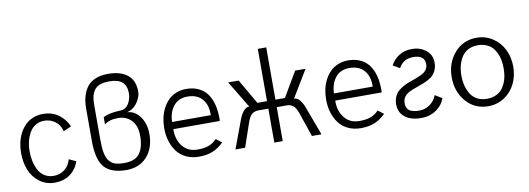

<svg xmlns="http://www.w3.org/2000/svg" viewBox="-57 -1041 3835 1392"><g transform="rotate(-10 1861.0 -345.0)"><path d="M256.8 9.8Q191.4 9.8 143.8 -26.1Q96.2 -62 73.5 -118.4Q50.8 -174.8 50.8 -243.2Q50.8 -283.2 58.8 -320.1Q66.9 -356.9 84 -389.2Q101.1 -421.4 125 -445.1Q148.9 -468.8 182.6 -482.4Q216.3 -496.1 255.9 -496.1Q319.3 -496.1 367.2 -463.1Q415 -430.2 440.9 -372.1L382.8 -346.2Q372.1 -392.1 337.2 -418.9Q302.2 -445.8 255.9 -445.8Q225.1 -445.8 200.4 -433.3Q175.8 -420.9 159.9 -400.9Q144 -380.9 133.3 -354Q122.6 -327.1 118.2 -299.6Q113.8 -272 113.8 -243.2Q113.8 -206.1 121.3 -171.9Q128.9 -137.7 144.5 -107.2Q160.2 -76.7 189 -58.3Q217.8 -40 255.9 -40Q302.7 -40 337.4 -67.4Q372.1 -94.7 382.8 -140.1L435.1 -116.2Q414.1 -56.6 367.4 -23.4Q320.8 9.8 256.8 9.8Z M783.2 9.8Q670.4 9.8 620.8 -47.1Q571.3 -104 571.3 -241.2V-480Q571.3 -528.3 581.8 -566.9Q592.3 -605.5 614.7 -636.2Q637.2 -667 676.8 -683.6Q716.3 -700.2 771 -700.2Q861.3 -700.2 913.1 -659.4Q964.8 -618.7 964.8 -534.2Q964.8 -500 937.3 -457.8Q909.7 -415.5 859.9 -401.9Q899.9 -400.4 930.7 -372.6Q961.4 -344.7 976.3 -304.7Q991.2 -264.6 991.2 -221.2Q991.2 -115.2 934.6 -52.7Q877.9 9.8 783.2 9.8ZM775.9 -43Q856.9 -43 889.9 -88.4Q922.9 -133.8 922.9 -219.2Q922.9 -258.3 911.4 -288.6Q899.9 -318.8 880.4 -336.7Q860.8 -354.5 837.4 -363.3Q814 -372.1 788.1 -372.1Q719.7 -372.1 686 -342.8V-396Q725.6 -419.4 814 -422.9Q835.4 -423.3 852.1 -435.1Q868.7 -446.8 877.7 -464.4Q886.7 -481.9 891.4 -500Q896 -518.1 896 -535.2Q896 -591.3 865 -618.2Q834 -645 771 -645Q728.5 -645 700.4 -634.3Q672.4 -623.5 658.2 -601.8Q644 -580.1 638.7 -554.9Q633.3 -529.8 633.3 -493.2V-240.2Q633.3 -179.7 640.6 -141.8Q647.9 -104 665.8 -81.8Q683.6 -59.6 709.2 -51.3Q734.9 -43 775.9 -43Z M1317.4 5.9Q1265.1 5.9 1223.6 -13.9Q1182.1 -33.7 1156.5 -67.9Q1130.9 -102.1 1117.4 -146.2Q1104 -190.4 1104 -241.2Q1104 -281.2 1112.1 -318.1Q1120.1 -355 1137.2 -387.2Q1154.3 -419.4 1178.2 -443.1Q1202.1 -466.8 1235.8 -480.5Q1269.5 -494.1 1309.1 -494.1Q1354.5 -494.1 1389.6 -480Q1424.8 -465.8 1447.5 -442.4Q1470.2 -418.9 1484.9 -385.3Q1499.5 -351.6 1505.4 -315.2Q1511.2 -278.8 1511.2 -236.8L1509.3 -223.1H1168Q1165.5 -149.4 1205.1 -98.1Q1244.6 -46.9 1316.4 -46.9Q1363.3 -46.9 1396.7 -58.3Q1430.2 -69.8 1458 -99.1L1500 -66.9Q1460.4 -28.3 1417.7 -11.2Q1375 5.9 1317.4 5.9ZM1168 -275.9H1453.1Q1455.6 -349.1 1418.5 -393.6Q1381.3 -438 1309.1 -438Q1242.2 -438 1206.1 -392.1Q1169.9 -346.2 1168 -275.9Z M1585.9 0 1664.1 -210Q1675.8 -242.2 1695.1 -265.6Q1714.4 -289.1 1738.3 -289.1L1618.2 -487.8H1695.3L1801.3 -305.2H1872.1V-689.9H1934.1V-305.2H2003.9L2111.3 -487.8H2188L2067.9 -289.1Q2091.8 -289.1 2110.6 -265.9Q2129.4 -242.7 2141.1 -210L2219.2 0H2148.9L2088.9 -175.8Q2075.7 -215.8 2056.9 -232.9Q2038.1 -250 2006.3 -250H1934.1V0H1872.1V-250H1799.3Q1768.1 -250 1749.3 -232.7Q1730.5 -215.3 1717.3 -175.8L1657.2 0Z M2509.3 5.9Q2457 5.9 2415.5 -13.9Q2374 -33.7 2348.4 -67.9Q2322.8 -102.1 2309.3 -146.2Q2295.9 -190.4 2295.9 -241.2Q2295.9 -281.2 2304 -318.1Q2312 -355 2329.1 -387.2Q2346.2 -419.4 2370.1 -443.1Q2394 -466.8 2427.7 -480.5Q2461.4 -494.1 2501 -494.1Q2546.4 -494.1 2581.5 -480Q2616.7 -465.8 2639.4 -442.4Q2662.1 -418.9 2676.8 -385.3Q2691.4 -351.6 2697.3 -315.2Q2703.1 -278.8 2703.1 -236.8L2701.2 -223.1H2359.9Q2357.4 -149.4 2397 -98.1Q2436.5 -46.9 2508.3 -46.9Q2555.2 -46.9 2588.6 -58.3Q2622.1 -69.8 2649.9 -99.1L2691.9 -66.9Q2652.3 -28.3 2609.6 -11.2Q2566.9 5.9 2509.3 5.9ZM2359.9 -275.9H2645Q2647.5 -349.1 2610.4 -393.6Q2573.2 -438 2501 -438Q2434.1 -438 2397.9 -392.1Q2361.8 -346.2 2359.9 -275.9Z M2954.1 9.8Q2908.2 9.8 2872.3 -3.2Q2836.4 -16.1 2813.2 -45.4Q2790 -74.7 2790 -117.2Q2790 -150.4 2801.5 -176Q2813 -201.7 2831.5 -217Q2850.1 -232.4 2874 -245.1Q2897.9 -257.8 2922.6 -265.6Q2947.3 -273.4 2971.2 -283.2Q2995.1 -293 3013.7 -303Q3032.2 -313 3043.7 -329.8Q3055.2 -346.7 3055.2 -369.1Q3055.2 -436 2971.2 -436Q2897 -436 2863.8 -373L2814 -401.9Q2836.4 -443.8 2876.2 -469.5Q2916 -495.1 2971.2 -495.1Q3031.7 -495.1 3074.5 -461.2Q3117.2 -427.2 3117.2 -371.1Q3117.2 -333.5 3102.5 -306.2Q3087.9 -278.8 3064.5 -263.4Q3041 -248 3012.9 -236.6Q2984.9 -225.1 2956.5 -215.6Q2928.2 -206.1 2904.8 -194.8Q2881.3 -183.6 2866.7 -164.1Q2852.1 -144.5 2852.1 -117.2Q2852.1 -94.7 2860.4 -79.6Q2868.7 -64.5 2884 -57.6Q2899.4 -50.8 2914.8 -48.3Q2930.2 -45.9 2951.2 -45.9Q2992.2 -45.9 3027.8 -72Q3063.5 -98.1 3076.2 -137.2L3127.9 -106Q3112.3 -57.1 3064.7 -23.7Q3017.1 9.8 2954.1 9.8Z M3446.8 9.8Q3347.7 9.8 3284.2 -63Q3220.7 -135.7 3220.7 -242.2Q3220.7 -348.1 3284.2 -421.1Q3347.7 -494.1 3446.8 -494.1Q3511.7 -494.1 3564.2 -460.2Q3616.7 -426.3 3645.3 -368.7Q3673.8 -311 3673.8 -242.2Q3673.8 -172.9 3645.3 -115.5Q3616.7 -58.1 3564.5 -24.2Q3512.2 9.8 3446.8 9.8ZM3446.8 -44.9Q3480 -44.9 3506.8 -55.7Q3533.7 -66.4 3551.3 -84.7Q3568.8 -103 3580.8 -128.7Q3592.8 -154.3 3597.9 -182.4Q3603 -210.4 3603 -242.2Q3603 -273.9 3597.9 -302Q3592.8 -330.1 3580.8 -355.5Q3568.8 -380.9 3551.3 -399.2Q3533.7 -417.5 3506.8 -428.2Q3480 -439 3446.8 -439Q3406.2 -439 3375.7 -422.9Q3345.2 -406.7 3327.4 -378.7Q3309.6 -350.6 3300.8 -316.2Q3292 -281.7 3292 -242.2Q3292 -202.6 3300.8 -168.2Q3309.6 -133.8 3327.4 -105.5Q3345.2 -77.1 3375.7 -61Q3406.2 -44.9 3446.8 -44.9Z"/></g></svg>

Font: HK Grotesk Light
Style: Regular
Weight: 300
Designer: Alfredo Marco Pradil and Stefan Peev
Foundry: Hanken Design Co.
Version: Version 1.045;PS 001.045;hotconv 1.0.88;makeotf.lib2.5.64775